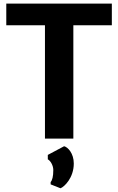

<svg xmlns="http://www.w3.org/2000/svg" viewBox="-20 -763 650 1057"><path d="M243.2 89.8V114.3C256.8 120.6 273.4 147 273.4 172.9C273.4 209 267.6 229.5 258.8 239.3V252L313 273.4C333.5 266.1 386.2 216.3 386.2 137.2C386.2 81.1 353.5 46.9 333 42ZM227.5 0H383.8V-624H595.7V-743.2H14.6V-624H227.5Z"/></svg>

Font: Merriweather Sans
Style: Bold
Weight: 700
Designer: Eben Sorkin ( eben@eyebytes.com )
Foundry: Eben Sorkin
Version: Version 1.003